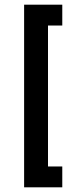

<svg xmlns="http://www.w3.org/2000/svg" viewBox="-20 -760 332 820"><path d="M83 40V-740H246V-651H185V-49H246V40Z"/></svg>

Font: IngvarSans
Style: Regular
Weight: 600
Version: Version 3.000